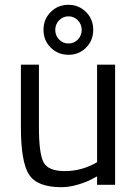

<svg xmlns="http://www.w3.org/2000/svg" viewBox="-20 -769 571 799"><path d="M459 -500V0H384V-35L363 -24Q342 -12 305 -1Q268 10 236 10Q134 10 100.5 -43Q67 -96 67 -239Q67 -239 67 -500H142V-240Q142 -131 161 -94Q180 -57 250.5 -57Q321 -57 384 -94V-500ZM191 -571Q161 -601 161 -645Q161 -689 191 -719Q221 -749 264.5 -749Q308 -749 338 -719Q368 -689 368 -645Q368 -601 338.5 -571Q309 -541 265 -541Q221 -541 191 -571ZM265 -701Q242 -701 226 -684.5Q210 -668 210 -644.5Q210 -621 226 -604.5Q242 -588 265 -588Q288 -588 304 -604.5Q320 -621 320 -644.5Q320 -668 304 -684.5Q288 -701 265 -701Z"/></svg>

Font: Titillium Web[RUS by Daymarius]
Style: Regular
Weight: 400
Designer: Cyrillization by Daymarius
Foundry: Cyrillization by Daymarius
Version: Version 1.002 September 11, 2018